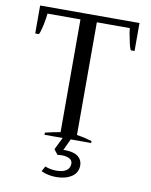

<svg xmlns="http://www.w3.org/2000/svg" viewBox="-98 -772 835 1062"><g transform="rotate(10 319.5 -240.5)"><path d="M598 -700C598 -700 40 -700 40 -700C40 -700 40 -543 40 -543C40 -543 61 -543 61 -543C66 -552 72 -571 78 -599C83 -626 87 -648 88 -663C88 -663 273 -663 273 -663C273 -663 273 -30 273 -30C239 -24 211 -18 188 -12C188 -12 188 0 188 0C188 0 290 0 290 0C290 0 256 69 256 69C256 69 278 97 278 97C287 96 295 95 302 95C319 95 333 98 345 104C356 110 362 119 362 132C362 149 355 162 342 171C328 180 310 184 287 184C264 184 242 180 223 172C223 172 207 201 207 201C232 213 261 219 292 219C327 219 356 211 379 196C401 181 412 160 412 132C412 112 404 96 388 83C372 71 349 65 320 64C313 64 308 64 305 65C305 65 335 0 335 0C335 0 450 0 450 0C450 0 450 -11 450 -11C426 -18 398 -25 365 -30C365 -30 365 -663 365 -663C365 -663 550 -663 550 -663C551 -648 555 -626 561 -599C566 -571 572 -552 577 -543C577 -543 598 -543 598 -543C598 -543 598 -700 598 -700Z"/></g></svg>

Font: BUSH 25 TRIRONG
Style: Regular
Weight: 400
Designer: Katatrad Team
Foundry: CadsonDemak